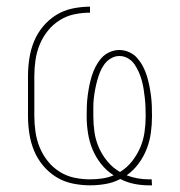

<svg xmlns="http://www.w3.org/2000/svg" viewBox="-20 -548 540 576"><path d="M426 8Q404 8 382 3.5Q360 -1 341 -11Q320 0 296.5 4Q273 8 250 8Q224 8 197.5 2.5Q171 -3 148.5 -17Q126 -31 109 -51.5Q92 -72 82 -96.5Q72 -121 68 -147.5Q64 -174 64 -200V-320Q64 -346 68 -372.5Q72 -399 82 -423.5Q92 -448 109 -468.5Q126 -489 148.5 -503Q171 -517 197.5 -522.5Q224 -528 250 -528V-510Q226 -510 202.5 -505Q179 -500 158.5 -487Q138 -474 123 -455Q108 -436 99 -414Q90 -392 86.5 -368Q83 -344 83 -320V-200Q83 -176 86.5 -152Q90 -128 99 -106Q108 -84 123 -65Q138 -46 158.5 -33Q179 -20 202.5 -15Q226 -10 250 -10Q268 -10 286 -12.5Q304 -15 321 -22Q299 -36 283 -56.5Q267 -77 257.5 -100Q248 -123 244 -148.5Q240 -174 240 -199Q240 -215 240.5 -230Q241 -245 243 -260.5Q245 -276 248 -291Q251 -306 255.5 -320.5Q260 -335 267 -348.5Q274 -362 284 -373.5Q294 -385 308.5 -391.5Q323 -398 338 -398Q353 -398 367.5 -391.5Q382 -385 392 -373.5Q402 -362 409 -348.5Q416 -335 420.5 -320.5Q425 -306 428 -291Q431 -276 433 -260.5Q435 -245 435.5 -230Q436 -215 436 -199Q436 -174 432.5 -149Q429 -124 420 -101Q411 -78 396 -57.5Q381 -37 360 -22Q376 -16 392.5 -13Q409 -10 426 -10H435L436 8ZM340 -32Q361 -45 376 -64Q391 -83 400.5 -105Q410 -127 413.5 -151Q417 -175 417 -199Q417 -213 416.5 -226.5Q416 -240 414.5 -253.5Q413 -267 411 -280Q409 -293 405.5 -306Q402 -319 396.5 -331.5Q391 -344 383.5 -355Q376 -366 364 -373Q352 -380 338 -380Q325 -380 313 -373Q301 -366 293 -355Q285 -344 280 -331.5Q275 -319 271.5 -306Q268 -293 265.5 -280Q263 -267 261.5 -253.5Q260 -240 260 -226.5Q260 -213 260 -199Q260 -175 263.5 -151Q267 -127 277 -104.5Q287 -82 303 -63Q319 -44 340 -32Z"/></svg>

Font: Iosevka Term Curly Thin
Style: Regular
Weight: 100
Designer: Belleve Invis
Foundry: Belleve Invis
Version: Version 32.3.0